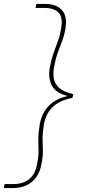

<svg xmlns="http://www.w3.org/2000/svg" viewBox="-49 -831 450 972"><path d="M180 -811Q236 -811 264.5 -780Q293 -749 282 -684Q276 -649 265 -621.5Q254 -594 243 -563Q232 -532 224 -488Q219 -459 223.5 -433Q228 -407 250.5 -386.5Q273 -366 322 -354L318 -336Q265 -325 235.5 -304Q206 -283 192 -256Q178 -229 173 -200Q166 -156 166.5 -126Q167 -96 168 -69Q169 -42 162 -7Q155 38 134.5 66Q114 94 84 107.5Q54 121 16 121H-29L-26 101H18Q50 101 75.5 90Q101 79 117.5 55.5Q134 32 140 -7Q147 -42 146 -69.5Q145 -97 145 -127Q145 -157 152 -200Q158 -235 174 -263.5Q190 -292 218.5 -313Q247 -334 290 -344V-346Q232 -361 213 -399Q194 -437 203 -489Q211 -531 222 -562Q233 -593 243.5 -621Q254 -649 260 -684Q271 -744 247 -767.5Q223 -791 175 -791H131L135 -811Z"/></svg>

Font: DM Sans 11pt Thin
Style: Italic
Weight: 250
Italic angle: -10°
Version: Version 4.004;gftools[0.9.30]